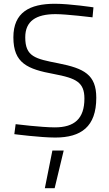

<svg xmlns="http://www.w3.org/2000/svg" viewBox="-20 -722 581 1019"><path d="M476 -683C476 -683 352 -702 271 -702C137 -702 51 -656 51 -524C51 -386 126 -355 267 -329C383 -307 428 -286 428 -199C428 -92 375 -46 271 -46C200 -46 63 -63 63 -63L56 -10C56 -10 194 8 273 8C410 8 491 -49 491 -203C491 -326 426 -359 290 -386C167 -410 114 -421 114 -524C114 -610 171 -647 275 -647C333 -647 471 -630 471 -630L476 -683ZM318 77 270 277H218L258 77Z"/></svg>

Font: RazerF5 Light
Style: Regular
Weight: 300
Foundry: Razer Inc.
Version: Version 2